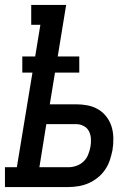

<svg xmlns="http://www.w3.org/2000/svg" viewBox="-44 -755 564 775"><path d="M-24 0V-80H24L87 -462H46V-527H98L119 -655H82V-735H223L189 -527H276V-462H178L157 -334H263Q287 -334 310 -329.5Q333 -325 352.5 -313.5Q372 -302 386 -283.5Q400 -265 406.5 -243.5Q413 -222 413.5 -197.5Q414 -173 410 -149Q406 -129 399.5 -109Q393 -89 380.5 -70.5Q368 -52 350.5 -38Q333 -24 313.5 -15.5Q294 -7 273 -3.5Q252 0 232 0ZM232 -80Q248 -80 264 -85.5Q280 -91 292.5 -102.5Q305 -114 311.5 -130Q318 -146 321 -162Q324 -178 323 -195Q322 -212 315 -225.5Q308 -239 293.5 -246.5Q279 -254 263 -254H143L115 -80Z"/></svg>

Font: Iosevka Slab Medium Oblique
Style: Regular
Weight: 500
Italic angle: -9°
Monospace: yes
Designer: Belleve Invis
Foundry: Belleve Invis
Version: Version 11.1.1; ttfautohint (v1.8.3)